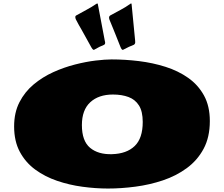

<svg xmlns="http://www.w3.org/2000/svg" viewBox="-20 -1066 1292 1108"><path d="M603 22Q531.7 22 455.8 11.7Q379.9 1.5 309.6 -22.5Q239.3 -46.4 183.3 -87.4Q127.4 -128.4 94.5 -189.7Q61.5 -251 61.5 -336.4Q61.5 -416.5 92.3 -476.3Q123 -536.1 174.3 -578.9Q225.6 -621.6 287.6 -649.7Q349.6 -677.7 413.1 -693.8Q476.6 -710 532 -716.6Q587.4 -723.1 624 -723.1Q701.7 -723.1 781.7 -713.4Q861.8 -703.6 935.1 -680.4Q1008.3 -657.2 1065.9 -616.7Q1123.5 -576.2 1157.2 -514.9Q1190.9 -453.6 1190.9 -367.7Q1190.9 -273.9 1154.8 -207Q1118.7 -140.1 1057.6 -95.5Q996.6 -50.8 919.9 -25.1Q843.3 0.5 761.5 11.2Q679.7 22 603 22ZM626.5 -176.3Q710.9 -178.7 757.3 -223.4Q803.7 -268.1 803.7 -362.3Q803.7 -422.9 782 -457.3Q760.3 -491.7 721.7 -506.1Q683.1 -520.5 631.8 -520.5Q549.3 -520.5 501 -476.1Q452.6 -431.6 452.6 -344.2Q452.6 -252.4 499.8 -213.1Q546.9 -173.8 626.5 -176.3ZM521 -778.3Q514.6 -778.3 503.9 -798.6Q493.2 -818.8 467.3 -864.7Q456.5 -884.8 449.5 -896.7Q442.4 -908.7 435.5 -920.9Q428.7 -933.1 418 -953.6Q414.6 -960.9 414.6 -967.8Q414.6 -974.6 421.9 -978Q448.7 -993.2 479 -1009.3Q509.3 -1025.4 536.1 -1043.9Q541 -1045.9 541.5 -1045.9Q543.5 -1045.9 544.4 -1043L584.5 -832Q585.4 -827.6 586.2 -824.5Q586.9 -821.3 586.9 -818.4Q586.9 -811 581.1 -807.6Q565.9 -801.3 554.2 -795.7Q542.5 -790 524.9 -779.8Q523.4 -778.3 521 -778.3ZM688 -778.3Q681.6 -778.3 673.8 -798.6Q666 -818.8 647.5 -864.7Q639.6 -884.8 634.5 -897Q629.4 -909.2 624.5 -921.4Q619.6 -933.6 611.3 -953.6Q609.4 -959.5 609.4 -964.8Q609.4 -973.1 618.2 -978Q645.5 -993.2 675.3 -1008.8Q705.1 -1024.4 731.9 -1043.9Q731.9 -1044.9 733.4 -1044.9Q734.9 -1044.9 734.9 -1045.4Q735.4 -1045.4 735.8 -1045.7Q736.3 -1045.9 736.3 -1045.9Q739.3 -1045.9 739.3 -1043L759.8 -832Q759.8 -828.6 760 -826.4Q760.3 -824.2 760.3 -822.3Q760.3 -812.5 752.4 -807.6Q735.8 -801.3 724.1 -795.7Q712.4 -790 692.4 -779.8Q690.9 -778.3 688 -778.3Z"/></svg>

Font: Seymour One
Style: Regular
Weight: 400
Designer: Vernon Adams
Foundry: Vernon Adams
Version: Version 1.100; ttfautohint (v1.8.4.7-5d5b);gftools[0.9.33]